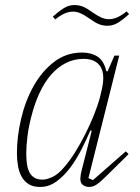

<svg xmlns="http://www.w3.org/2000/svg" viewBox="-20 -728 554 760"><path d="M139 12Q112 12 94.5 1.5Q77 -9 66.5 -27Q56 -45 51.5 -69.5Q47 -94 47 -121Q47 -187 63.5 -257.5Q80 -328 112.5 -386.5Q145 -445 193.5 -482.5Q242 -520 305 -520Q341 -520 366 -504Q391 -488 401 -446H406L433 -508H452L330 -23L348 -15L478 -129L489 -118L405 -35Q376 -6 361.5 3Q347 12 333 12Q319 12 308.5 4.5Q298 -3 298 -20Q298 -33 303 -53L343 -210L338 -212Q323 -177 303 -137.5Q283 -98 258.5 -65Q234 -32 204 -10Q174 12 139 12ZM148 -17Q166 -17 188.5 -28Q211 -39 232 -64Q256 -91 278 -126.5Q300 -162 319 -200Q338 -238 352.5 -274.5Q367 -311 375 -340L380 -361Q398 -429 379 -462Q360 -495 311 -495Q273 -495 240.5 -478.5Q208 -462 182 -432Q156 -402 136.5 -360Q117 -318 104 -267Q93 -224 88.5 -187Q84 -150 84 -121Q84 -99 86.5 -80Q89 -61 96 -47Q103 -33 115.5 -25Q128 -17 148 -17ZM406 -626Q386 -626 370 -633Q354 -640 332 -656Q312 -670 297.5 -676Q283 -682 269 -682Q236 -682 199 -651L189 -662Q211 -682 231.5 -695Q252 -708 274 -708Q294 -708 310 -701Q326 -694 348 -678Q368 -664 382.5 -658Q397 -652 411 -652Q444 -652 481 -683L491 -672Q469 -652 448.5 -639Q428 -626 406 -626Z"/></svg>

Font: IBM Plex Serif ExtraLight
Style: Italic
Weight: 200
Italic angle: -14°
Designer: Mike Abbink, Paul van der Laan, Pieter van Rosmalen
Foundry: Bold Monday
Version: Version 2.5